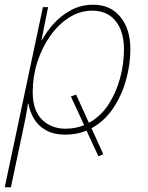

<svg xmlns="http://www.w3.org/2000/svg" viewBox="-37 -558 625 810"><path d="M-17 232 144 -528H166L138 -389H140Q159 -424 190 -458.5Q221 -493 263 -515.5Q305 -538 357 -538Q429 -538 471 -486.5Q513 -435 513 -350Q513 -287 495 -221.5Q477 -156 440.5 -101.5Q404 -47 349 -17L399 93L378 101L328 -7Q287 10 239 10Q189 10 156 -9Q123 -28 105.5 -58.5Q88 -89 83 -121H81Q76 -87 69 -52Q62 -17 55 15L9 232ZM240 -15Q281 -15 318 -30L262 -151L284 -159L338 -40Q388 -67 420.5 -117Q453 -167 469.5 -228Q486 -289 486 -350Q486 -425 451 -469Q416 -513 352 -513Q300 -513 254.5 -484Q209 -455 174.5 -406Q140 -357 120.5 -296Q101 -235 101 -170Q101 -92 140 -53.5Q179 -15 240 -15Z"/></svg>

Font: Noto Sans Thin
Style: Italic
Weight: 100
Italic angle: -12°
Designer: Monotype Design Team
Foundry: Monotype Imaging Inc.
Version: Version 2.013; ttfautohint (v1.8.4.7-5d5b)